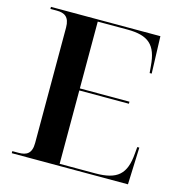

<svg xmlns="http://www.w3.org/2000/svg" viewBox="-106 -809 854 905"><g transform="rotate(15 321.0 -357.0)"><path d="M32 0H599L606 -181H596L593 -148C585 -46 544 -10 437 -10H263V-368H505V-378H263V-704H406C511 -704 551 -668 559 -567L562 -533H572L566 -714H32V-704H63C101 -704 126 -690 126 -638V-75C126 -23 101 -10 63 -10H32Z"/></g></svg>

Font: Noto Serif Display SemiBold
Style: Regular
Weight: 600
Designer: Monotype Design Team
Foundry: Monotype Imaging Inc.
Version: Version 2.009